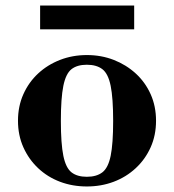

<svg xmlns="http://www.w3.org/2000/svg" viewBox="-20 -661 629 694"><path d="M293.9 13Q242 13 197 -4Q152 -21 118 -53Q84 -85 64.5 -128.5Q45 -172 45 -224.5Q45 -277 64.5 -320.5Q84 -364 118 -395.5Q152 -427 197.1 -444.5Q242.1 -462 294.1 -462Q346 -462 391 -444.5Q436 -427 470.5 -395.5Q505 -364 524.5 -320.5Q544 -277 544 -224.5Q544 -172 524.5 -128.5Q505 -85 470.5 -53Q436 -21 390.9 -4Q345.9 13 293.9 13ZM293.9 -22Q328.8 -22 349.9 -38Q371 -54 380 -97.7Q389 -141.5 389 -224Q389 -306.6 380 -350.8Q371 -395 349.9 -411Q328.8 -427 293.9 -427Q259 -427 238.5 -411Q218 -395 209 -350.8Q200 -306.6 200 -224Q200 -141.5 209 -97.7Q218 -54 238.5 -38Q259 -22 293.9 -22ZM125 -555V-641H465V-555Z"/></svg>

Font: Libre Bodoni
Style: Regular
Weight: 400
Designer: Pablo Impallari, Rodrigo Fuenzalida
Foundry: Impallari Type
Version: Version 2.005;gftools[0.9.23]